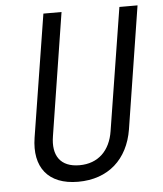

<svg xmlns="http://www.w3.org/2000/svg" viewBox="-53 -776 706 833"><g transform="rotate(-5 300.0 -360.0)"><path d="M254 10C386 10 472 -69 493 -197L577 -730H498L413 -197C400 -113 348 -61 266 -61C183 -61 148 -113 162 -197L246 -730H167L82 -197C62 -70 123 10 254 10Z"/></g></svg>

Font: JetBrains Mono Light
Style: Italic
Weight: 336
Italic angle: -9°
Monospace: yes
Designer: Philipp Nurullin, Konstantin Bulenkov
Foundry: JetBrains
Version: Version 2.305